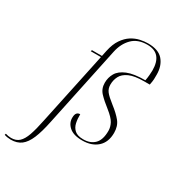

<svg xmlns="http://www.w3.org/2000/svg" viewBox="-356 -890 1146 1261"><g transform="rotate(30 216.5 -259.5)"><path d="M-75 240Q-87 240 -100 238Q-113 236 -125 232L-122 222Q-113 225 -101.5 227Q-90 229 -79 229Q-42 229 -19 208Q4 187 20 141.5Q36 96 51 21L167 -526H90L93 -536H169L178 -579Q190 -636 214.5 -671.5Q239 -707 269 -726Q299 -745 331 -752Q363 -759 391 -759Q471 -759 506.5 -717Q542 -675 542 -609Q542 -590 541.5 -574.5Q541 -559 535 -530H493Q420 -530 380.5 -512Q341 -494 326 -464.5Q311 -435 311 -401Q311 -371 327.5 -349.5Q344 -328 389 -293Q437 -256 464 -222.5Q491 -189 491 -138Q491 -67 448 -28.5Q405 10 333 10Q267 10 234 -19.5Q201 -49 203 -91Q204 -133 237 -133Q236 -99 242.5 -68.5Q249 -38 270.5 -19Q292 0 336 0Q390 0 421 -31.5Q452 -63 452 -131Q452 -160 437 -188Q422 -216 375 -253Q331 -287 302 -317.5Q273 -348 273 -393Q273 -433 292.5 -466.5Q312 -500 360.5 -520Q409 -540 496 -540Q500 -560 502 -583Q504 -606 504 -619Q504 -683 476 -716Q448 -749 391 -749Q319 -749 277.5 -707Q236 -665 222 -599L94 8Q77 91 55.5 142Q34 193 3 216.5Q-28 240 -75 240Z"/></g></svg>

Font: Noto Serif Display ExtraLight
Style: Italic
Weight: 200
Italic angle: -12°
Designer: Monotype Design Team
Foundry: Monotype Imaging Inc.
Version: Version 2.009